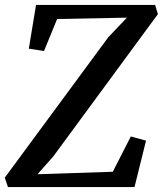

<svg xmlns="http://www.w3.org/2000/svg" viewBox="-30 -763 664 783"><path d="M2.5 0 -10.5 -38.5 411.5 -611 487.5 -691 203 -685.5 149.5 -555 87.5 -564.5 117 -743H602.5L614 -705.5L188 -126L123 -52.5L430 -62.5L503.5 -206.5L565.5 -189.5L518.5 0Z"/></svg>

Font: Merriweather 20pt Medium
Style: Italic
Weight: 500
Italic angle: -7.8°
Version: Version 2.101